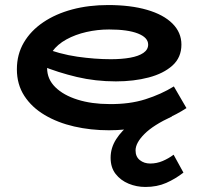

<svg xmlns="http://www.w3.org/2000/svg" viewBox="-20 -503 806 762"><path d="M412 14Q340 14 274.5 -1Q209 -16 157.5 -46.5Q106 -77 76.5 -122.5Q47 -168 47 -228Q47 -287 74.5 -334Q102 -381 151.5 -414.5Q201 -448 266.5 -465.5Q332 -483 409 -483Q498 -483 563.5 -464Q629 -445 664.5 -409.5Q700 -374 700 -326Q700 -275 664.5 -243Q629 -211 570 -195.5Q511 -180 440 -180Q359 -180 285 -197.5Q211 -215 142 -243V-317Q217 -288 287 -278Q357 -268 420 -268Q463 -268 496.5 -274Q530 -280 549 -293Q568 -306 568 -326Q568 -354 527.5 -370Q487 -386 413 -386Q367 -386 323 -376Q279 -366 243.5 -346.5Q208 -327 187.5 -298.5Q167 -270 167 -233Q167 -189 199.5 -157Q232 -125 288 -107.5Q344 -90 414 -90Q494 -89 557 -109Q620 -129 670 -160L720 -74Q682 -49 634.5 -29Q587 -9 531 2.5Q475 14 412 14ZM557 239Q522 239 490.5 226Q459 213 439 187.5Q419 162 419 123Q419 84 441 49.5Q463 15 500.5 -13.5Q538 -42 586 -62L663 -41Q589 -7 553.5 28.5Q518 64 518 94Q518 119 535 132.5Q552 146 576 146Q602 146 625.5 136Q649 126 669 111L708 182Q676 207 639.5 223Q603 239 557 239Z"/></svg>

Font: BioRhyme SemiExpanded
Style: Bold
Weight: 700
Width: 6
Designer: Aoife Mooney
Foundry: Aoife Mooney Type
Version: Version 1.600;gftools[0.9.33]